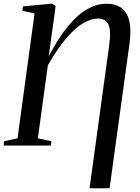

<svg xmlns="http://www.w3.org/2000/svg" viewBox="-32 -777 748 1025"><path d="M446 228 551 -536Q562 -614.5 546.8 -646.2Q531.5 -678 490.5 -678Q455.5 -678 414 -654.5Q372.5 -631 324.8 -576.2Q277 -521.5 223.5 -428.5L170 -38.5L242.5 -23L239.5 0H-12.5L-10 -23L61.5 -38.5L152.5 -705L87.5 -720L90.5 -743L239 -757H247.5L265 -745L258 -693L228 -477Q281.5 -577.5 332.8 -639Q384 -700.5 434.8 -728.8Q485.5 -757 536 -757Q613.5 -757 643.8 -703.2Q674 -649.5 659 -541L553 228Z"/></svg>

Font: Merriweather 120pt
Style: Italic
Weight: 400
Italic angle: -7.8°
Version: Version 2.101